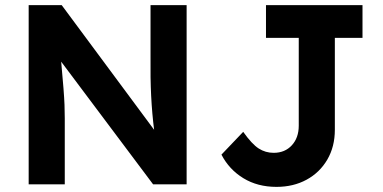

<svg xmlns="http://www.w3.org/2000/svg" viewBox="-20 -720 1496 750"><path d="M92 0V-700H221L582 -213Q574 -276 570.5 -344.5Q567 -413 568 -503V-700H709V0H578L219 -479Q225 -413 228 -374.5Q231 -336 232 -310.5Q233 -285 233 -258V0ZM1060 10Q986 10 930.5 -24Q875 -58 845 -116L930 -205Q964 -157 990.5 -140Q1017 -123 1049 -123Q1093 -123 1120 -152.5Q1147 -182 1147 -229V-572H1019V-700H1396V-572H1288V-213Q1288 -147 1258.5 -96.5Q1229 -46 1177.5 -18Q1126 10 1060 10Z"/></svg>

Font: Lexend SemiBold
Style: Regular
Weight: 600
Designer: Bonnie Shaver-Troup, Thomas Jockin
Foundry: Lexend
Version: Version 1.005; ttfautohint (v1.8.3)